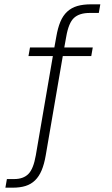

<svg xmlns="http://www.w3.org/2000/svg" viewBox="-20 -720 520 890"><path d="M119 -500H232L241 -550Q248 -591 260 -619.5Q272 -648 291.5 -666Q311 -684 338 -692Q365 -700 403 -700H445L438 -660H396Q348 -660 323 -637Q298 -614 287 -550L278 -500H410L403 -460H271L192 0Q185 41 173 69.5Q161 98 142.5 116Q124 134 98.5 142Q73 150 39 150H5L12 110H46Q88 110 111.5 86.5Q135 63 146 0L225 -460H112Z"/></svg>

Font: PT Root UI Web Light
Style: Regular
Weight: 300
Designer: Vitaly Kuzmin
Foundry: ParaType Ltd.
Version: Version 1.000W